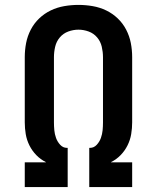

<svg xmlns="http://www.w3.org/2000/svg" viewBox="-20 -763 640 783"><path d="M81 0V-101H167V-102Q145 -113 128 -130.5Q111 -148 100 -170Q89 -192 85 -216Q81 -240 81 -264V-530Q81 -559 86.5 -587.5Q92 -616 105.5 -642Q119 -668 140 -688Q161 -708 187 -720.5Q213 -733 242 -738Q271 -743 300 -743Q329 -743 358 -738Q387 -733 413 -720.5Q439 -708 460 -688Q481 -668 494.5 -642Q508 -616 513.5 -587.5Q519 -559 519 -530V-264Q519 -240 515 -216Q511 -192 500 -170Q489 -148 472 -130.5Q455 -113 433 -102V-101H519V0H344V-160H347Q363 -160 374.5 -172.5Q386 -185 391.5 -200.5Q397 -216 398.5 -232Q400 -248 400 -264V-530Q400 -551 395 -572.5Q390 -594 376 -610.5Q362 -627 341.5 -634.5Q321 -642 300 -642Q279 -642 258.5 -634.5Q238 -627 224 -610.5Q210 -594 205 -572.5Q200 -551 200 -530V-264Q200 -248 201.5 -232Q203 -216 208.5 -200.5Q214 -185 225.5 -172.5Q237 -160 253 -160H256V0Z"/></svg>

Font: Iosevka Curly Extended
Style: Bold
Weight: 700
Width: 7
Monospace: yes
Designer: Belleve Invis
Foundry: Belleve Invis
Version: Version 11.1.0; ttfautohint (v1.8.3)